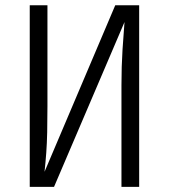

<svg xmlns="http://www.w3.org/2000/svg" viewBox="-20 -725 655 745"><path d="M95.4 0V-704.6H164.1V-313.3Q164.1 -254.4 163.1 -211.3Q162.1 -168.2 159.5 -132.3Q156.9 -96.4 152.8 -58.5L427.2 -704.6H520V0H451.3V-393.8Q451.3 -467.7 455.4 -532.1Q459.5 -596.4 463.1 -639.5L189.7 0Z"/></svg>

Font: Fira Code Light
Style: Regular
Weight: 300
Monospace: yes
Designer: Carrois Corporate, Edenspiekermann AG, Nikita Prokopov
Foundry: Carrois Corporate, Edenspiekermann AG, Nikita Prokopov
Version: Version 6.000; ttfautohint (v1.8.2) -l 8 -r 50 -G 200 -x 14 